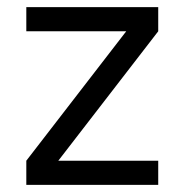

<svg xmlns="http://www.w3.org/2000/svg" viewBox="-20 -520 519 540"><path d="M54 -432V-500H425V-432L144 -68H425V0H54V-68L335 -432Z"/></svg>

Font: TitilliumText22L Rg
Style: Regular
Weight: 400
Designer: Campivisivi
Foundry: Campivisivi
Version: 1.000